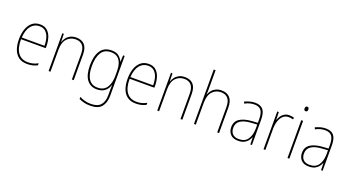

<svg xmlns="http://www.w3.org/2000/svg" viewBox="-62 -1520 4595 2521"><g transform="rotate(20 2235.5 -259.5)"><path d="M253 -538Q315 -538 353 -504.5Q391 -471 408.5 -416Q426 -361 426 -295V-269H81Q80 -146 127.5 -80.5Q175 -15 266 -15Q306 -15 337 -23Q368 -31 407 -51V-23Q375 -6 341.5 2Q308 10 266 10Q192 10 145.5 -24.5Q99 -59 77 -120Q55 -181 55 -261Q55 -338 76.5 -401Q98 -464 142 -501Q186 -538 253 -538ZM253 -513Q181 -513 135.5 -457.5Q90 -402 82 -293H400Q400 -356 384.5 -406Q369 -456 336.5 -484.5Q304 -513 253 -513Z M759 -538Q833 -538 874 -494Q915 -450 915 -357V0H889V-352Q889 -437 854.5 -475Q820 -513 759 -513Q686 -513 638 -462Q590 -411 590 -305V0H564V-528H585L588 -416H590Q599 -446 620 -474Q641 -502 675 -520Q709 -538 759 -538Z M1252 -538Q1318 -538 1353.5 -508.5Q1389 -479 1407 -438H1409L1413 -528H1435V29Q1435 127 1388 184Q1341 241 1231 241Q1181 241 1142.5 231Q1104 221 1072 206V177Q1105 194 1144 205Q1183 216 1231 216Q1326 216 1367.5 167Q1409 118 1409 29V-15Q1409 -42 1409 -63.5Q1409 -85 1411 -115H1409Q1393 -57 1350 -23.5Q1307 10 1240 10Q1150 10 1099 -57Q1048 -124 1048 -258Q1048 -388 1098 -463Q1148 -538 1252 -538ZM1252 -513Q1159 -513 1117 -444.5Q1075 -376 1075 -258Q1075 -137 1117.5 -76Q1160 -15 1240 -15Q1291 -15 1323.5 -34.5Q1356 -54 1374.5 -86.5Q1393 -119 1401 -158.5Q1409 -198 1409 -237V-307Q1409 -364 1394 -411Q1379 -458 1345 -485.5Q1311 -513 1252 -513Z M1771 -538Q1833 -538 1871 -504.5Q1909 -471 1926.5 -416Q1944 -361 1944 -295V-269H1599Q1598 -146 1645.5 -80.5Q1693 -15 1784 -15Q1824 -15 1855 -23Q1886 -31 1925 -51V-23Q1893 -6 1859.5 2Q1826 10 1784 10Q1710 10 1663.5 -24.5Q1617 -59 1595 -120Q1573 -181 1573 -261Q1573 -338 1594.5 -401Q1616 -464 1660 -501Q1704 -538 1771 -538ZM1771 -513Q1699 -513 1653.5 -457.5Q1608 -402 1600 -293H1918Q1918 -356 1902.5 -406Q1887 -456 1854.5 -484.5Q1822 -513 1771 -513Z M2277 -538Q2351 -538 2392 -494Q2433 -450 2433 -357V0H2407V-352Q2407 -437 2372.5 -475Q2338 -513 2277 -513Q2204 -513 2156 -462Q2108 -411 2108 -305V0H2082V-528H2103L2106 -416H2108Q2117 -446 2138 -474Q2159 -502 2193 -520Q2227 -538 2277 -538Z M2621 -495Q2621 -472 2620.5 -455.5Q2620 -439 2619 -420H2621Q2631 -449 2651.5 -476Q2672 -503 2706 -520.5Q2740 -538 2790 -538Q2864 -538 2905 -492.5Q2946 -447 2946 -353V0H2920V-351Q2920 -437 2885 -475Q2850 -513 2789 -513Q2717 -513 2669 -461.5Q2621 -410 2621 -301V0H2595V-760H2621Z M3257 -537Q3332 -537 3368.5 -494Q3405 -451 3405 -353V0H3383L3380 -99H3378Q3367 -71 3347 -46Q3327 -21 3294.5 -5.5Q3262 10 3214 10Q3141 10 3105 -29.5Q3069 -69 3069 -129Q3069 -208 3128 -247.5Q3187 -287 3291 -295L3379 -301V-347Q3379 -437 3349.5 -474.5Q3320 -512 3257 -512Q3225 -512 3192.5 -504Q3160 -496 3123 -476L3113 -501Q3147 -517 3183.5 -527Q3220 -537 3257 -537ZM3292 -271Q3200 -265 3148.5 -231Q3097 -197 3097 -129Q3097 -75 3127.5 -44.5Q3158 -14 3214 -14Q3301 -14 3339.5 -71.5Q3378 -129 3379 -220V-277Z M3735 -536Q3773 -536 3803 -525L3796 -501Q3782 -505 3767.5 -507.5Q3753 -510 3735 -510Q3687 -510 3655.5 -480Q3624 -450 3608.5 -400Q3593 -350 3593 -290V0H3567V-528H3589L3592 -420H3594Q3603 -449 3621 -475.5Q3639 -502 3667.5 -519Q3696 -536 3735 -536Z M3916 -722Q3932 -722 3937 -712Q3942 -702 3942 -690Q3942 -677 3936.5 -667.5Q3931 -658 3915 -658Q3901 -658 3895.5 -667.5Q3890 -677 3890 -690Q3890 -702 3895.5 -712Q3901 -722 3916 -722ZM3928 -528V0H3902V-528Z M4245 -537Q4320 -537 4356.5 -494Q4393 -451 4393 -353V0H4371L4368 -99H4366Q4355 -71 4335 -46Q4315 -21 4282.5 -5.5Q4250 10 4202 10Q4129 10 4093 -29.5Q4057 -69 4057 -129Q4057 -208 4116 -247.5Q4175 -287 4279 -295L4367 -301V-347Q4367 -437 4337.5 -474.5Q4308 -512 4245 -512Q4213 -512 4180.5 -504Q4148 -496 4111 -476L4101 -501Q4135 -517 4171.5 -527Q4208 -537 4245 -537ZM4280 -271Q4188 -265 4136.5 -231Q4085 -197 4085 -129Q4085 -75 4115.5 -44.5Q4146 -14 4202 -14Q4289 -14 4327.5 -71.5Q4366 -129 4367 -220V-277Z"/></g></svg>

Font: Noto Sans Gurmukhi UI SemiCondensed Thin
Style: Regular
Weight: 100
Width: 4
Designer: Jelle Bosma - Monotype Design Team
Foundry: Monotype Imaging Inc.
Version: Version 2.004; ttfautohint (v1.8.4.7-5d5b)